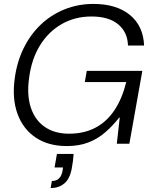

<svg xmlns="http://www.w3.org/2000/svg" viewBox="-20 -732 772 978"><path d="M320 12Q226 12 161.5 -31.5Q97 -75 69 -152.5Q41 -230 55 -332Q66 -416 100 -485.5Q134 -555 186.5 -605.5Q239 -656 308 -684Q377 -712 456 -712Q573 -712 641.5 -656Q710 -600 714 -500H632Q630 -568 582 -608Q534 -648 446 -648Q362 -648 294.5 -609.5Q227 -571 183.5 -500.5Q140 -430 128 -333Q116 -246 137.5 -182.5Q159 -119 209 -85Q259 -51 331 -51Q410 -51 468 -82.5Q526 -114 564.5 -173Q603 -232 623 -314H412L422 -371H705L639 0H575L590 -133H587Q554 -91 516 -58Q478 -25 430.5 -6.5Q383 12 320 12ZM238 226 244 190Q268 190 281.5 176Q295 162 299 135L301 121H258L270 52H355Q354 70 351.5 88.5Q349 107 345 129Q335 180 307 203Q279 226 238 226Z"/></svg>

Font: DM Sans 36pt Light
Style: Italic
Weight: 300
Italic angle: -10°
Designer: Colophon Foundry, Jonny Pinhorn
Foundry: Colophon Foundry
Version: Version 4.004;gftools[0.9.30]